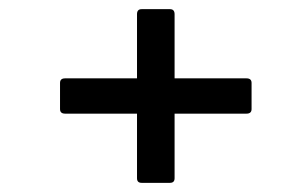

<svg xmlns="http://www.w3.org/2000/svg" viewBox="-20 -510 640 419"><path d="M289 -111Q279 -111 279 -121V-262H122Q111 -262 111 -272V-329Q111 -339 122 -339H279V-479Q279 -490 289 -490H351Q361 -490 361 -479V-339H518Q529 -339 529 -329V-272Q529 -262 518 -262H361V-121Q361 -111 351 -111Z"/></svg>

Font: Sofia Sans Medium
Style: Italic
Weight: 500
Italic angle: -9°
Version: Version 4.101